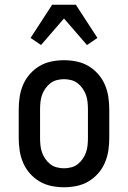

<svg xmlns="http://www.w3.org/2000/svg" viewBox="-20 -782 540 810"><path d="M250 8Q223 8 196.5 2.5Q170 -3 147 -16.5Q124 -30 106 -50.5Q88 -71 77.5 -95.5Q67 -120 63 -146.5Q59 -173 59 -200V-320Q59 -347 63 -373.5Q67 -400 77.5 -424.5Q88 -449 106 -469.5Q124 -490 147 -503.5Q170 -517 196.5 -522.5Q223 -528 250 -528Q277 -528 303.5 -522.5Q330 -517 353 -503.5Q376 -490 394 -469.5Q412 -449 422.5 -424.5Q433 -400 437 -373.5Q441 -347 441 -320V-200Q441 -173 437 -146.5Q433 -120 422.5 -95.5Q412 -71 394 -50.5Q376 -30 353 -16.5Q330 -3 303.5 2.5Q277 8 250 8ZM250 -72Q265 -72 280.5 -76Q296 -80 308 -89.5Q320 -99 329 -112Q338 -125 343 -139.5Q348 -154 349.5 -169.5Q351 -185 351 -200V-320Q351 -335 349.5 -350.5Q348 -366 343 -380.5Q338 -395 329 -408Q320 -421 308 -430.5Q296 -440 280.5 -444Q265 -448 250 -448Q235 -448 219.5 -444Q204 -440 192 -430.5Q180 -421 171 -408Q162 -395 157 -380.5Q152 -366 150.5 -350.5Q149 -335 149 -320V-200Q149 -185 150.5 -169.5Q152 -154 157 -139.5Q162 -125 171 -112Q180 -99 192 -89.5Q204 -80 219.5 -76Q235 -72 250 -72ZM153 -592 109 -622 200 -762H300L391 -622L347 -592L250 -704Z"/></svg>

Font: Iosevka Curly Slab Medium
Style: Regular
Weight: 500
Monospace: yes
Designer: Belleve Invis
Foundry: Belleve Invis
Version: Version 22.1.2; ttfautohint (v1.8.4)